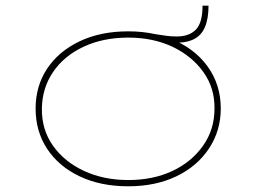

<svg xmlns="http://www.w3.org/2000/svg" viewBox="-20 -644 900 674"><path d="M430 10Q333 10 259.5 -25Q186 -60 145.5 -121.5Q105 -183 105 -263Q105 -342 145.5 -403Q186 -464 259.5 -499Q333 -534 430 -534Q456 -534 479.5 -531.5Q503 -529 526 -524Q548 -521 563 -518.5Q578 -516 601 -516Q644 -516 667.5 -540Q691 -564 691 -624H712Q712 -578 699 -548Q686 -518 657.5 -505Q629 -492 583 -494L578 -508Q660 -477 707.5 -412.5Q755 -348 755 -263Q755 -185 713.5 -122.5Q672 -60 599 -25Q526 10 430 10ZM430 -12Q517 -12 584.5 -43.5Q652 -75 692.5 -132Q733 -189 733 -263Q734 -335 694 -391Q654 -447 586 -479.5Q518 -512 430 -512Q342 -512 273.5 -480Q205 -448 166.5 -391.5Q128 -335 127 -263Q126 -189 166 -132.5Q206 -76 275 -44Q344 -12 430 -12Z"/></svg>

Font: Lexend Peta Thin
Style: Regular
Weight: 250
Version: Version 1.007